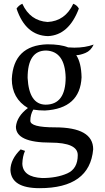

<svg xmlns="http://www.w3.org/2000/svg" viewBox="-20 -715 552 1008"><path d="M218.8 -165.5Q324.7 -165.5 324.7 -308.6Q320.8 -445.8 222.2 -449.7Q125 -449.7 125 -306.2Q132.3 -167 218.8 -165.5ZM187.5 272.9Q38.6 272.9 34.7 177.2Q35.6 120.6 88.4 69.3L111.3 77.1Q98.6 105 97.2 144.5Q99.6 214.8 201.7 219.7Q278.3 219.7 333.3 195.3Q388.2 170.9 388.2 99.1Q388.2 34.2 245.6 33.7Q63.5 33.7 63.5 -49.8Q68.8 -104.5 126.5 -147.9Q42 -198.2 42 -300.3Q50.8 -476.6 228 -482.4Q298.3 -482.4 337.4 -466.3Q354.5 -464.8 370.1 -464.8Q427.2 -464.8 471.7 -481Q457 -448.7 428.5 -437Q399.9 -425.3 380.4 -425.3Q406.7 -385.3 408.2 -309.1Q400.4 -145 215.8 -134.8Q182.1 -134.8 154.8 -139.6Q139.2 -113.3 139.2 -81.1Q139.2 -46.4 268.6 -46.4Q469.2 -46.4 469.2 68.8Q451.2 272.9 187.5 272.9ZM231.9 -525.4Q114.3 -528.3 66.9 -669.9Q77.6 -686.5 97.2 -695.3Q138.2 -605.5 230 -599.6Q322.3 -604.5 364.7 -695.3Q384.8 -687.5 394 -669.9Q341.3 -530.3 231.9 -525.4Z"/></svg>

Font: Kelvinch
Style: Regular
Weight: 400
Designer: Paul James MIller
Foundry: High-Logic / Made with FontCreator
Version: Version 3.30 September 23, 2016